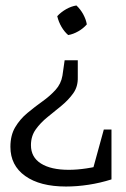

<svg xmlns="http://www.w3.org/2000/svg" viewBox="-20 -507 459 701"><path d="M221 174Q126 174 72 135.5Q18 97 18 29Q18 -13 35.5 -42.5Q53 -72 80 -94.5Q107 -117 134.5 -136.5Q162 -156 182.5 -178.5Q203 -201 208 -231L216 -287H264V-225Q265 -191 247.5 -166.5Q230 -142 204.5 -121Q179 -100 153.5 -79.5Q128 -59 110.5 -34.5Q93 -10 93 23Q93 67 129.5 90Q166 113 231 113Q292 113 370 92L387 148Q346 161 303.5 167.5Q261 174 221 174ZM309 148 359 -34H387V148ZM229 -379Q215 -391 204.5 -409Q194 -427 189 -448Q203 -463 221.5 -473.5Q240 -484 259 -487Q274 -473 284 -454.5Q294 -436 297 -418Q284 -403 265.5 -392.5Q247 -382 229 -379Z"/></svg>

Font: Piazzolla 24pt
Style: Regular
Weight: 400
Designer: Juan Pablo del Peral
Foundry: Huerta Tipografica
Version: Version 2.005